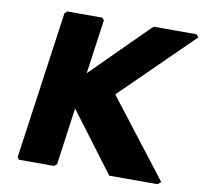

<svg xmlns="http://www.w3.org/2000/svg" viewBox="-76 -751 891 838"><g transform="rotate(10 369.5 -332.0)"><path d="M689 -7 425 -349 739 -657 729 -669H539L529 -660L286 -418L320 -659L311 -669H156L145 -659L53 -5L61 5H216L228 -5L263 -258L454 -4L461 5H675Z"/></g></svg>

Font: Hussar Woodtype
Style: UltraObl
Weight: 900
Foundry: Cannot Into Space Fonts
Version: Version 1.07